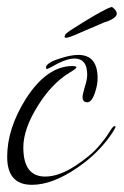

<svg xmlns="http://www.w3.org/2000/svg" viewBox="-23 -487 345 535"><path d="M220 -202Q207 -202 207 -217Q207 -223 213 -244Q220 -265 220 -279Q220 -324 184 -324Q166 -324 138 -310Q111 -295 109 -295Q105 -295 105 -298Q105 -312 144 -324Q174 -334 195 -334Q249 -334 249 -269Q249 -251 242 -230Q233 -202 220 -202ZM66 28Q-3 28 -3 -50Q-3 -128 48 -210Q107 -303 179 -303Q190 -303 190 -299Q190 -296 170 -284Q121 -254 83 -193Q42 -128 42 -76Q42 5 103 5Q141 5 187 -25Q207 -38 224.5 -52.5Q242 -67 256 -84Q261 -90 268 -99Q275 -108 283 -121Q292 -136 297 -136Q297 -136 299 -134Q299 -131 290 -117Q273 -91 249 -66.5Q225 -42 193 -20Q123 28 66 28ZM158 -382Q158 -383 157.5 -383.5Q157 -384 157 -385Q157 -387 159 -390.5Q161 -394 171 -401Q179 -406 197 -417.5Q215 -429 235.5 -441Q256 -453 272 -461Q288 -469 290 -467Q304 -457 302 -446Q299 -437 280 -429Q267 -425 252 -418Q237 -412 227.5 -407.5Q218 -403 203 -397Q181 -387 171.5 -384Q162 -381 158 -382Z"/></svg>

Font: Ruthie
Style: Regular
Weight: 400
Designer: Robert E. Leuschke
Foundry: Robert E. Leuschke
Version: Version 1.012